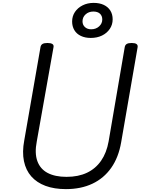

<svg xmlns="http://www.w3.org/2000/svg" viewBox="-20 -1292 982 1331"><path d="M437 19Q356 19 295.5 -3.5Q235 -26 197 -69Q159 -112 146 -175Q133 -238 148 -318L261 -967Q264 -981 275 -987.5Q286 -994 309 -994Q332 -994 343 -987Q354 -980 351 -965L235 -312Q219 -230 239 -175Q259 -120 310.5 -93Q362 -66 441 -66Q523 -66 583 -94.5Q643 -123 681 -178Q719 -233 733 -312L845 -967Q848 -981 859 -987.5Q870 -994 893 -994Q939 -994 934 -965L820 -306Q802 -201 751 -128.5Q700 -56 620.5 -18.5Q541 19 437 19ZM609 -1029Q570 -1029 540.5 -1043Q511 -1057 495.5 -1083Q480 -1109 480 -1143Q480 -1180 499.5 -1209Q519 -1238 553 -1255Q587 -1272 629 -1272Q670 -1272 699.5 -1258Q729 -1244 745 -1218.5Q761 -1193 761 -1158Q761 -1121 741 -1091.5Q721 -1062 687 -1045.5Q653 -1029 609 -1029ZM612 -1089Q645 -1089 667 -1109Q689 -1129 689 -1157Q689 -1182 673 -1197Q657 -1212 627 -1212Q595 -1212 573.5 -1192.5Q552 -1173 552 -1144Q552 -1120 568.5 -1104.5Q585 -1089 612 -1089Z"/></svg>

Font: Playwrite DE VA
Style: Regular
Weight: 400
Designer: Veronika Burian, José Scaglione
Foundry: TypeTogether
Version: Version 1.002